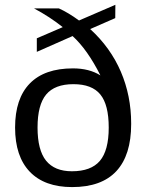

<svg xmlns="http://www.w3.org/2000/svg" viewBox="-20 -759 596 789"><path d="M276.4 9.8C357.1 9.8 417.7 -12.1 458.3 -55.9C498.8 -99.7 519 -164.1 519 -249V-252C519 -327.5 504.9 -398.3 476.6 -464.4C448.2 -530.4 406.2 -588.9 350.6 -639.6L453.6 -684.6L454.1 -739.3L304.7 -674.8C275.4 -696.3 247.7 -712.9 221.7 -724.6H119.6C162.9 -701.5 202.3 -675.8 237.8 -647.5L131.3 -601.6V-545.9L278.3 -610.8C319 -573.7 357.1 -519.9 392.6 -449.2C362 -468.4 324.4 -478 279.8 -478C202 -478 142.9 -457.4 102.5 -416C62.2 -374.7 42 -314.3 42 -234.9C42 -155.8 62.2 -95.2 102.5 -53.2C142.9 -11.2 200.8 9.8 276.4 9.8ZM426.8 -234.9C426.8 -172 414.6 -126.4 390.4 -97.9C366.1 -69.4 327.8 -55.2 275.4 -55.2C228.2 -55.2 192.9 -69.7 169.4 -98.6C146 -127.6 134.3 -173 134.3 -234.9C134.3 -297 146.1 -342.3 169.7 -370.6C193.3 -398.9 230.6 -413.1 281.7 -413.1C332.5 -413.1 369.4 -399 392.3 -370.8C415.3 -342.7 426.8 -297.4 426.8 -234.9Z"/></svg>

Font: Arimo
Style: Regular
Weight: 400
Designer: Steve Matteson
Foundry: Monotype Imaging Inc.
Version: Version 1.32